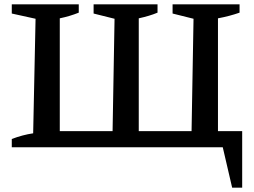

<svg xmlns="http://www.w3.org/2000/svg" viewBox="-20 -675 1164 880"><path d="M979 -74H1090V185H1044L1001 0H34V-38Q84 -57 132 -64L143 -589L34 -613V-655H341V-617Q321 -609 299.5 -602.5Q278 -596 254 -591V-74H496L505 -589L409 -613V-655H702V-617Q683 -609 661 -602.5Q639 -596 616 -591V-74H858L867 -589L771 -613V-655H1078V-617Q1055 -609 1030.5 -602.5Q1006 -596 979 -591Z"/></svg>

Font: Piazzolla 24pt SemiBold
Style: Regular
Weight: 600
Designer: Juan Pablo del Peral
Foundry: Huerta Tipografica
Version: Version 2.005